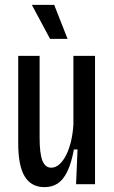

<svg xmlns="http://www.w3.org/2000/svg" viewBox="-20 -758 470 790"><path d="M163 12Q109 12 82 -31.5Q55 -75 55 -168V-528H143V-191Q143 -126 154.5 -97Q166 -68 191 -68Q209 -68 225 -82.5Q241 -97 253 -121.5Q265 -146 272.5 -178Q280 -210 282 -246V-528H371V-208V0H293L299 -143H284Q274 -88 257.5 -53.5Q241 -19 218 -3.5Q195 12 163 12ZM186 -598 111 -738H203L258 -598Z"/></svg>

Font: Bricolage Grotesque 24pt Condensed
Style: Regular
Weight: 400
Width: 3
Designer: Mathieu Triay
Foundry: Atelier Triay
Version: Version 1.001;gftools[0.9.33.dev8+g029e19f]